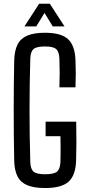

<svg xmlns="http://www.w3.org/2000/svg" viewBox="-20 -979 464 1007"><path d="M216.3 7.2Q158.9 7.2 123.7 -7.3Q88.4 -21.8 72.1 -53.3Q55.8 -84.8 54.5 -135.8Q53 -201.2 52.5 -267.1Q51.9 -332.9 51.9 -399.1Q51.9 -465.2 52.5 -530.9Q53 -596.7 54.5 -661.4Q55.9 -713.7 72.2 -745.7Q88.5 -777.8 123.6 -792.5Q158.6 -807.2 215.9 -807.2Q299.8 -807.2 336.2 -774.3Q372.6 -741.3 375.9 -664.8Q377.4 -627.5 377.4 -593.2Q377.4 -558.9 375.9 -521.1H291.5Q293 -562.4 293 -596.6Q293 -630.8 291.5 -672.1Q289.9 -708.2 274.3 -721.7Q258.8 -735.3 215.9 -735.3Q172 -735.3 156.1 -721.7Q140.3 -708.2 138.9 -672.1Q136.7 -598.2 135.8 -531.5Q134.9 -464.8 134.9 -400.3Q134.9 -335.8 135.8 -269.1Q136.7 -202.4 138.9 -128.5Q140.3 -92.3 156.1 -78.7Q172 -65.1 216.3 -65.1Q262.6 -65.1 278.8 -78.7Q295.1 -92.3 296.9 -128.5Q297.5 -152.3 297.7 -174.5Q298 -196.7 297.7 -218.9Q297.5 -241.2 296.9 -264.6H219.2V-340.9H379.7Q381 -279.9 380.7 -230.8Q380.4 -181.8 379.1 -135.8Q376.5 -59.2 339.5 -26Q302.6 7.2 216.3 7.2ZM108.3 -840.6 185.2 -959.3H241.4L318.3 -840.6H256.6L213.5 -911.3L170.3 -840.6Z"/></svg>

Font: Big Shoulders Text SC Thin
Style: Regular
Weight: 100
Designer: Patric King
Foundry: XO Type Co
Version: Version 2.002